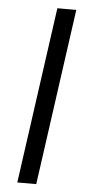

<svg xmlns="http://www.w3.org/2000/svg" viewBox="-54 -776 364 808"><g transform="rotate(5 128.5 -372.5)"><path d="M51 0H131L235 -745H155Z"/></g></svg>

Font: Mluvka
Style: Italic
Weight: 400
Italic angle: -8°
Designer: Modified by Jiří Krblich, Original typeface by Gumpita Rahayu
Foundry: Gumpita Rahayu & Jiří Krblich
Version: Version 2.000;Glyphs 3.1.1 (3134)